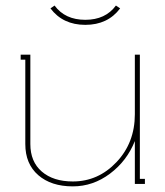

<svg xmlns="http://www.w3.org/2000/svg" viewBox="-20 -660 593 689"><path d="M286.1 -588.9Q358.4 -588.9 396 -640.1L411.1 -629.9Q366.7 -570.8 286.1 -570.8Q205.6 -570.8 161.1 -629.9L175.8 -640.1Q213.4 -588.9 286.1 -588.9ZM241.2 8.8Q163.6 8.8 117.2 -31.5Q70.8 -71.8 70.8 -143.1V-445.8H54.2V-463.9H88.9V-143.1Q88.9 -79.6 130.1 -44.2Q171.4 -8.8 241.2 -8.8Q332.5 -8.8 398.2 -78.4Q463.9 -147.9 463.9 -250V-463.9H481.9V-18.1H500V0H463.9V-153.8Q435.5 -82.5 374.8 -36.9Q314 8.8 241.2 8.8Z"/></svg>

Font: Rawengulk
Style: Light
Weight: 300
Version: Version 0.92